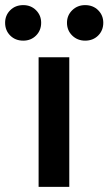

<svg xmlns="http://www.w3.org/2000/svg" viewBox="-81 -731 424 751"><path d="M190 0H70V-507H190ZM323 -642Q323 -612 303 -592Q283 -572 252 -572Q222 -572 201.5 -592Q181 -612 181 -642Q181 -671 201.5 -691Q222 -711 252 -711Q283 -711 303 -691Q323 -671 323 -642ZM80 -642Q80 -612 60 -592Q40 -572 10 -572Q-21 -572 -41 -592Q-61 -612 -61 -642Q-61 -671 -41 -691Q-21 -711 10 -711Q40 -711 60 -691Q80 -671 80 -642Z"/></svg>

Font: Hind Vadodara SemiBold
Style: Regular
Weight: 600
Designer: Hitesh Malaviya
Foundry: Indian Type Foundry
Version: Version 1.001;PS 1.0;hotconv 1.0.86;makeotf.lib2.5.63406; tt